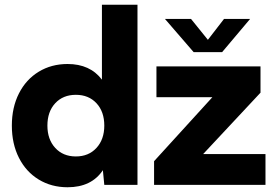

<svg xmlns="http://www.w3.org/2000/svg" viewBox="-20 -780 1170 810"><path d="M414 -62Q366 10 265 10Q197 10 143.5 -22.5Q90 -55 60 -114Q30 -173 30 -250Q30 -327 60 -386Q90 -445 143.5 -477.5Q197 -510 265 -510Q360 -510 410 -444V-760H560V0H420ZM420 -250Q420 -309 387 -344.5Q354 -380 300 -380Q246 -380 213 -344.5Q180 -309 180 -250Q180 -192 213 -156Q246 -120 300 -120Q354 -120 387 -156Q420 -192 420 -250ZM630 -100 876 -370H640V-500H1079V-389L837 -130H1100V0H630ZM797 -560 676 -700H786L857 -612L925 -700H1035L917 -560Z"/></svg>

Font: Goli Bold
Style: Regular
Weight: 700
Designer: jaikishan Patel
Foundry: MagicType
Version: Version 1.000